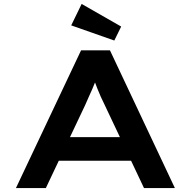

<svg xmlns="http://www.w3.org/2000/svg" viewBox="-20 -956 970 976"><path d="M61 0 392 -700H539L869 0H712L511 -425Q501 -445 492 -465Q483 -485 475 -505.5Q467 -526 459.5 -546Q452 -566 446 -587H480Q474 -565 466 -544Q458 -523 449 -503Q440 -483 431 -463Q422 -443 413 -422L213 0ZM212 -139 263 -259H662L689 -139ZM561 -750 342 -827 395 -936 596 -821Z"/></svg>

Font: Lexend Tera SemiBold
Style: Regular
Weight: 600
Version: Version 1.007